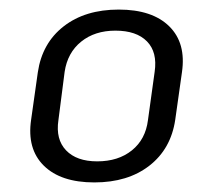

<svg xmlns="http://www.w3.org/2000/svg" viewBox="-20 -736 446 401"><path d="M177 -355Q107 -355 71.5 -390Q36 -425 45 -486L59 -585Q68 -646 113 -681Q158 -716 228 -716Q298 -716 333.5 -681Q369 -646 360 -585L346 -486Q337 -425 292 -390Q247 -355 177 -355ZM183 -399Q227 -399 255.5 -422Q284 -445 289 -485L303 -586Q309 -627 287 -649.5Q265 -672 221 -672Q178 -672 149.5 -649Q121 -626 115 -586L102 -485Q96 -445 118 -422Q140 -399 183 -399Z"/></svg>

Font: Pathway Extreme SemiCondensed Light
Style: Italic
Weight: 300
Width: 4
Italic angle: -8°
Version: Version 1.001;gftools[0.9.26]